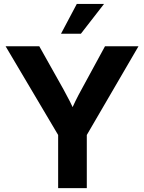

<svg xmlns="http://www.w3.org/2000/svg" viewBox="-20 -965 739 985"><path d="M278.3 0V-272.5L8.8 -727.5H181.6L305.2 -507.3Q322.3 -476.6 337.9 -445.8Q353.5 -415 369.1 -381.3H336.4Q351.6 -415 366.7 -445.8Q381.8 -476.6 398.9 -507.3L518.6 -727.5H690.4L425.3 -272.5V0ZM293 -792 374 -944.8H513.7L395 -792Z"/></svg>

Font: Inter 28pt
Style: Bold
Weight: 700
Designer: Rasmus Andersson
Foundry: rsms
Version: Version 4.001;git-66647c0bb